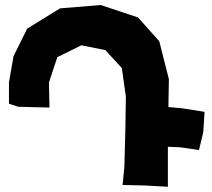

<svg xmlns="http://www.w3.org/2000/svg" viewBox="-20 -709 820 741"><path d="M14.6 -308.6 50.8 -296.9 170.9 -293.9 168.9 -390.6 201.2 -488.3 293.9 -534.2 386.7 -515.6 450.2 -446.3 465.8 -335.9 463.9 -211.9 460 -64.5 453.1 4.9 538.1 6.8 627.9 11.7V-142.6L674.8 -140.6L748 -129.9L764.6 -199.2L769.5 -277.3L683.6 -291L629.9 -295.9L631.8 -403.3L594.7 -549.8L512.7 -641.6L369.1 -689.5L211.9 -676.8L85 -598.6L32.2 -492.2L14.6 -391.6Z"/></svg>

Font: MaokenAssortedSans-TC
Style: Regular
Weight: 500
Version: Version 0.83